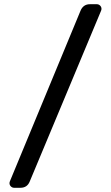

<svg xmlns="http://www.w3.org/2000/svg" viewBox="-20 -806 526 910"><path d="M406 -786H439Q448 -786 454.5 -779.5Q461 -773 461 -764Q461 -760 459 -755L121 54Q109 84 77 84H47Q38 84 31.5 77.5Q25 71 25 62Q25 58 27 53L362 -756Q375 -786 406 -786Z"/></svg>

Font: Contemporary
Style: Regular
Weight: 400
Designer: Victor Tran
Foundry: Victor Tran
Version: Version 1.100